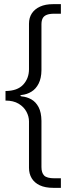

<svg xmlns="http://www.w3.org/2000/svg" viewBox="-20 -743 336 924"><path d="M119.5 -629Q119.5 -657.5 133.2 -678.5Q147 -699.5 172.8 -711.2Q198.5 -723 235 -723H273V-677H241.5Q217.5 -677 204 -671.2Q190.5 -665.5 185 -654.2Q179.5 -643 179.5 -625.5V-405Q179 -366.5 166 -340.8Q153 -315 131.2 -301.8Q109.5 -288.5 84.5 -286Q78.5 -285.5 78.2 -282.8Q78 -280 84.5 -279Q109 -277 130.8 -264.8Q152.5 -252.5 165.8 -227.2Q179 -202 179.5 -161.5V61Q179.5 88.5 192.5 101.8Q205.5 115 242 115H273V161H236.5Q197.5 161 171.5 148.8Q145.5 136.5 132.5 114.8Q119.5 93 119.5 64.5V-159Q119.5 -182.5 107.2 -205.5Q95 -228.5 69.8 -243.8Q44.5 -259 6.5 -259V-305Q64 -305.5 91.8 -335.8Q119.5 -366 119.5 -410Z"/></svg>

Font: Public Sans ExtraLight
Style: Regular
Weight: 250
Designer: The Public Sans Project Authors: Dan O. Williams and USWDS (Libre Franklin designed by Pablo Impallari and Rodrigo Fuenz
Version: Version 1.007